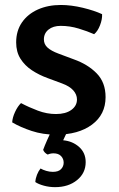

<svg xmlns="http://www.w3.org/2000/svg" viewBox="-20 -528 478 772"><path d="M29 -36Q30 -55 40.5 -77.8Q51 -100.5 64.5 -113.5Q96.5 -96.5 132.5 -83Q168.5 -69.5 205 -69.5Q244 -69.5 266.8 -86Q289.5 -102.5 289.5 -128Q289.5 -148 274.5 -164.8Q259.5 -181.5 229.5 -192.5L171.5 -214Q137 -226.5 108.2 -245.5Q79.5 -264.5 62.2 -292Q45 -319.5 45 -357.5Q45 -404 68.2 -437.8Q91.5 -471.5 132.2 -489.8Q173 -508 224.5 -508Q266 -508 312.8 -496.8Q359.5 -485.5 390.5 -471Q391.5 -450.5 382.2 -426.5Q373 -402.5 358.5 -390.5Q331.5 -402.5 296.2 -413.2Q261 -424 224 -424Q193.5 -424 175 -409Q156.5 -394 156.5 -369.5Q156.5 -350 171 -336.8Q185.5 -323.5 215 -312.5L276.5 -289.5Q333 -269.5 368.8 -233Q404.5 -196.5 404.5 -137.5Q404.5 -67.5 350 -27Q295.5 13.5 205.5 13.5Q152.5 13.5 107.2 -1.5Q62 -16.5 29 -36ZM153.5 74.5Q159.5 58 170.2 33.8Q181 9.5 189.5 -6H256Q251 1 244.2 14.2Q237.5 27.5 234 36Q272 39.5 298.2 63Q324.5 86.5 324.5 124Q324.5 168 289.8 196.2Q255 224.5 201.5 224.5Q178 224.5 156.2 218.5Q134.5 212.5 122 204Q123 189 128.8 174.5Q134.5 160 143 149.5Q152.5 155 165.8 159Q179 163 192.5 163Q215 163 225.5 152Q236 141 236 126Q236 110.5 225.5 99.5Q215 88.5 195 88.5Q189 88.5 183 89.8Q177 91 172 93.5Q158.5 87 153.5 74.5Z"/></svg>

Font: Signika Negative Medium
Style: Regular
Weight: 500
Designer: Anna Giedry
Foundry: Anna Giedry
Version: Version 2.001